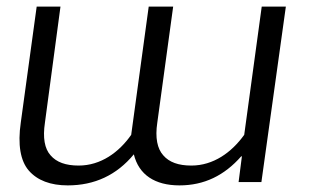

<svg xmlns="http://www.w3.org/2000/svg" viewBox="-20 -551 938 581"><path d="M845 -531H772L719 -143C681 -90 626 -50 559 -50C520 -50 492 -60 474 -81C456 -101 449 -134 456 -180L504 -531H430L377 -143C340 -90 285 -50 218 -50C179 -50 151 -60 133 -81C115 -101 109 -134 116 -180L163 -531H91L43 -181C33 -113 42 -64 67 -35C93 -5 133 10 185 10C266 10 333 -21 385 -84C400 -22 449 10 523 10C598 10 659 -20 710 -78H712L702 0H771Z"/></svg>

Font: Cheyenne Sans Light
Style: Italic
Weight: 300
Italic angle: -8.13011°
Designer: The Public Sans project authors (U.S. Web Design System), Libre Franklin designed by Pablo Impallari and Rodrigo Fuenzal
Foundry: The Cheyenne Sans Project Authors
Version: Version 2.007